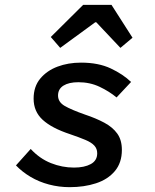

<svg xmlns="http://www.w3.org/2000/svg" viewBox="-20 -762 640 794"><path d="M268 12Q224 12 182.5 1Q141 -10 106.5 -30.5Q72 -51 46 -78L107 -146Q144 -106 190.5 -87.5Q237 -69 286 -69Q329 -69 355.5 -83.5Q382 -98 382 -128Q382 -147 370 -160Q358 -173 333 -183.5Q308 -194 270 -207Q194 -232 156.5 -266.5Q119 -301 119 -354Q119 -404 146.5 -437Q174 -470 218 -486.5Q262 -503 315 -503Q387 -503 438 -479Q489 -455 522 -423L462 -359Q432 -384 392 -403Q352 -422 304 -422Q265 -422 242.5 -408Q220 -394 220 -367Q220 -340 247.5 -324Q275 -308 332 -288Q377 -273 411.5 -254.5Q446 -236 465 -209.5Q484 -183 484 -142Q484 -89 455 -54.5Q426 -20 377 -4Q328 12 268 12ZM229 -564 190 -609 324 -742H441L528 -606L478 -564L378 -670H374Z"/></svg>

Font: Source Code Pro SemiBold
Style: Italic
Weight: 600
Italic angle: -11°
Monospace: yes
Designer: Paul D. Hunt, Teo Tuominen
Foundry: Adobe Systems Incorporated
Version: Version 1.016;hotconv 1.0.116;makeotfexe 2.5.65601